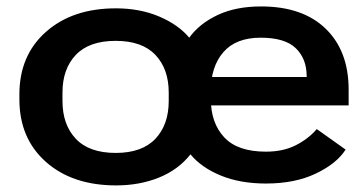

<svg xmlns="http://www.w3.org/2000/svg" viewBox="-20 -559 1127 594"><path d="M173.3 -272.5Q173.3 -345.7 214.6 -389.2Q255.9 -432.6 337.9 -432.6Q419.4 -432.6 460.7 -389.2Q502 -345.7 502 -272.5V-246.6Q502 -173.3 460.7 -129.6Q419.4 -85.9 337.9 -85.9Q255.9 -85.9 214.6 -129.6Q173.3 -173.3 173.3 -246.6ZM565.4 -442.4Q532.2 -482.4 472.7 -507.8Q413.1 -533.2 338.4 -533.2Q204.1 -533.2 122.1 -460.4Q40 -387.7 40 -267.1V-251.5Q40 -130.9 122.1 -58.1Q204.1 14.6 339.4 14.6Q412.1 14.6 472.2 -9.8Q532.2 -34.2 569.3 -81.5Q603 -40.5 663.1 -15.9Q723.1 8.8 802.7 8.8Q892.6 8.8 957 -22Q1021.5 -52.7 1049.3 -96.2L960 -159.7Q934.1 -129.4 895 -109.6Q856 -89.8 802.7 -89.8Q714.8 -89.8 673.6 -134.3Q632.3 -178.7 632.3 -252.4V-277.8Q632.3 -353 671.1 -397.7Q710 -442.4 786.6 -442.4Q861.3 -442.4 895 -409.9Q928.7 -377.4 928.7 -323.7L929.2 -320.8H586.9V-232.9H1058.6V-281.7Q1058.6 -401.4 987.5 -470.2Q916.5 -539.1 787.6 -539.1Q710 -539.1 653.6 -512.7Q597.2 -486.3 565.4 -442.4Z"/></svg>

Font: Roboto Flex
Style: wght 600 wdth 140 opsz 13.0 GRAD 0.00 slnt 0.00 XTRA 468 XOPQ 96 YOPQ 79 YTLC 514 YTUC 712 YTAS 750 YTDE -203.00 YTFI 738
Weight: 600
Width: 8
Designer: Berlow after Robertson
Foundry: Google
Version: Version 3.100